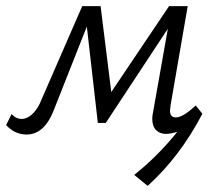

<svg xmlns="http://www.w3.org/2000/svg" viewBox="-38 -433 706 628"><path d="M460 -45Q460 -55 463 -68L511 -339L308 -31H282L246 -346L138 -73Q107 7 49 7Q10 7 -18 -24L0 -60Q14 -44 33 -44Q49 -44 64.5 -57Q80 -70 92 -94L231 -413H291L326 -132L515 -413H576L520 -89Q518 -75 518 -71Q518 -49 537 -49Q561 -49 602 -88L624 -61Q551 79 445 175L401 139Q478 78 542 -2Q519 5 505 5Q485 5 472.5 -7.5Q460 -20 460 -45Z"/></svg>

Font: LXGW Bright GB
Style: Italic
Weight: 400
Italic angle: -12°
Designer: Christian Thalmann (Catharsis Fonts)
Foundry: LXGW / Christian Thalmann (Catharsis Fonts) / Fontworks Inc.
Version: Version 5.510